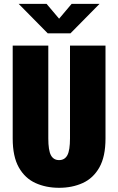

<svg xmlns="http://www.w3.org/2000/svg" viewBox="-20 -928 590 960"><path d="M275.5 11Q210 11 157.5 -12.8Q105 -36.5 74.2 -90.8Q43.5 -145 43.5 -235.5V-700H221.5V-236Q221.5 -176.5 234.5 -152Q247.5 -127.5 275.5 -127.5Q303.5 -127.5 316.8 -152Q330 -176.5 330 -236V-700H507.5V-235.5Q507.5 -145 476.8 -90.8Q446 -36.5 393.5 -12.8Q341 11 275.5 11ZM73.5 -908.5H213L275.5 -834.5L338 -908.5H477.5L332.5 -761.5H218.5Z"/></svg>

Font: Trispace SemiCondensed ExtraBold
Style: Regular
Weight: 800
Width: 4
Designer: Tyler Finck
Foundry: Etcetera Type Company
Version: Version 1.210; ttfautohint (v1.8.3)